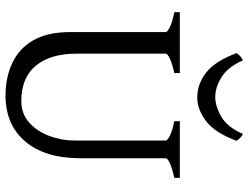

<svg xmlns="http://www.w3.org/2000/svg" viewBox="-122 -761 898 694"><g transform="rotate(90 327.0 -414.0)"><path d="M623 -595Q590 -588 571 -579.5Q552 -571 552 -564V-256Q552 -128 491.5 -56.5Q431 15 325 15Q259 15 206.5 -10Q154 -35 125 -86.5Q96 -138 96 -217V-564Q96 -570 78 -579Q60 -588 24 -595V-615H244V-595Q212 -588 193 -579.5Q174 -571 174 -564V-241Q174 -147 217.5 -94.5Q261 -42 345 -42Q391 -42 423 -70.5Q455 -99 471.5 -143.5Q488 -188 488 -236V-564Q488 -570 470.5 -579Q453 -588 418 -595V-615H623ZM332 -678Q284 -678 242.5 -710Q201 -742 172 -820Q178 -829 184 -834Q190 -839 198 -843Q223 -787 260 -765Q297 -743 330 -743Q364 -743 402 -765Q440 -787 464 -843Q479 -836 489 -820Q460 -742 418 -710Q376 -678 332 -678Z"/></g></svg>

Font: ChillKai
Style: Regular
Weight: 400
Designer: ChillType
Foundry: 寒蝉字型
Version: Version 2.000